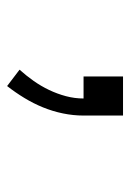

<svg xmlns="http://www.w3.org/2000/svg" viewBox="67 -218 366 540"><g transform="rotate(90 250.0 52.0)"><path d="M222 215 176 180Q193 161 207.5 140.5Q222 120 233 97Q244 74 250.5 49.5Q257 25 257 0H195V-111H305V0Q305 29 299 58Q293 87 282 114Q271 141 255.5 166.5Q240 192 222 215Z"/></g></svg>

Font: Iosevka SS04 Light
Style: Regular
Weight: 300
Monospace: yes
Designer: Belleve Invis
Foundry: Belleve Invis
Version: Version 19.0.0; ttfautohint (v1.8.4)